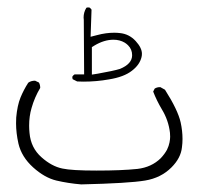

<svg xmlns="http://www.w3.org/2000/svg" viewBox="-20 -214 540 508"><path d="M223.1 -16.6V-89.4L229.5 -93.3Q255.4 -108.9 280.3 -108.9Q296.9 -108.9 310.1 -101.1Q314.9 -98.1 318.8 -94.2Q329.6 -83.5 329.6 -67.9Q329.6 -44.9 297.4 -31.7Q280.3 -26.4 238.3 -19ZM200.2 2Q235.4 2 268.1 -3.9Q308.1 -10.3 329.1 -26.9Q349.6 -42.5 354.5 -63Q355.5 -66.9 355.5 -71.8Q355.5 -87.4 338.9 -105.5Q321.8 -124 297.4 -126.5Q290 -127.4 282.2 -127.4Q260.3 -127.4 236.8 -121.1L219.7 -116.7L222.2 -188.5Q219.7 -192.4 216.3 -194.3Q214.8 -194.3 212.6 -194.3Q210.4 -194.3 208.5 -193.4Q201.2 -181.6 201.2 -167.5Q201.2 -164.6 201.7 -161.6L202.6 -17.1H189.5H177.2Q173.3 -14.6 171.4 -11.2Q171.4 -11.2 171.4 -9Q171.4 -6.8 172.4 -4.4L184.1 1.5Q192.4 2 200.2 2ZM22.5 112.3Q22.5 137.7 28.8 166Q37.1 201.2 67.6 228.8Q98.1 256.3 129.2 263.7Q160.2 271 194.8 273.9Q320.3 271 363.8 263.7Q405.8 256.8 433.6 229Q458.5 204.1 461.4 175.8Q462.9 165 462.9 153.8Q462.9 132.3 458 109.9Q450.7 77.1 416.5 23.4L404.3 16.6Q403.3 16.6 402.8 16.6Q395 16.6 389.2 20.5L385.3 28.3Q394.5 52.2 408.2 75.2Q425.8 104 429.7 137.2Q430.2 142.1 430.2 147.9Q430.2 153.8 428.5 162.8Q426.8 171.9 421.9 182.1Q415.5 193.8 405.3 204.6Q380.9 228.5 343.8 232.9Q301.8 237.3 235.6 237.3Q169.4 237.3 145 231.9Q116.7 226.1 89.8 202.1Q61.5 177.2 58.1 137.7Q57.1 127.9 57.1 118.7Q57.1 93.3 63.5 71.8Q71.3 43.9 86.4 18.6Q86.4 10.3 83 4.4L72.8 -0.5Q62 -0.5 54.7 4.9Q42.5 23.9 34.2 44.2Q25.9 64.5 22.9 96.7Q22.5 104.5 22.5 112.3Z"/></svg>

Font: NaikaiFont
Style: ExtraLight
Weight: 200
Version: Version 1.89